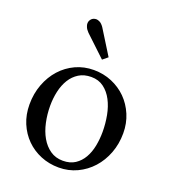

<svg xmlns="http://www.w3.org/2000/svg" viewBox="-142 -867 868 985"><g transform="rotate(20 292.5 -374.5)"><path d="M292 -478Q252.4 -478 224.4 -460.4Q196.3 -442.9 178.2 -413.6Q160.2 -384.3 151.6 -346.2Q143.1 -308.1 143.1 -267.1Q143.1 -220.7 152.6 -176.8Q162.1 -132.8 181.6 -98.9Q201.2 -64.9 230.7 -44.4Q260.3 -23.9 299.8 -23.9Q339.4 -23.9 366.5 -41.7Q393.6 -59.6 410.4 -88.9Q427.2 -118.2 434.6 -155.8Q441.9 -193.4 441.9 -232.9Q441.9 -277.8 433.6 -321.8Q425.3 -365.7 407.2 -400.4Q389.2 -435.1 360.6 -456.5Q332 -478 292 -478ZM292 -516.1Q344.7 -516.1 390.6 -496.8Q436.5 -477.5 470.5 -443.6Q504.4 -409.7 524.2 -363Q543.9 -316.4 543.9 -262.2Q543.9 -204.1 524.7 -153.3Q505.4 -102.5 471.4 -64.9Q437.5 -27.3 391.4 -5.6Q345.2 16.1 292 16.1Q239.3 16.1 193.6 -2.7Q147.9 -21.5 114 -55.2Q80.1 -88.9 60.5 -135.5Q41 -182.1 41 -237.8Q41 -296.9 60.3 -347.9Q79.6 -398.9 113.3 -436.3Q147 -473.6 192.9 -494.9Q238.8 -516.1 292 -516.1ZM199.7 -686Q187 -699.2 182.6 -710.4Q181.2 -713.9 179.7 -718.8Q178.2 -723.6 178.2 -729Q178.2 -735.4 179.9 -740.7Q181.6 -746.1 186.5 -752.4Q191.4 -758.8 199 -762Q206.5 -765.1 214.6 -765.1Q222.7 -765.1 233.6 -759.5Q244.6 -753.9 255.9 -737.8L339.8 -603L312 -580.1Z"/></g></svg>

Font: Lora
Style: Regular
Weight: 400
Designer: Olga Karpushina, Alexei Vanyashin
Foundry: Cyreal (www.cyreal.org, a@cyreal.org)
Version: Version 1.014